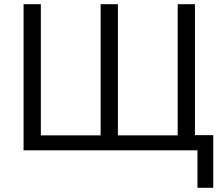

<svg xmlns="http://www.w3.org/2000/svg" viewBox="-20 -714 1061 912"><path d="M92 0V-694H174V-71H458V-694H540V-71H824V-694H906V-72H993V178H918V0Z"/></svg>

Font: Cantarell
Style: Regular
Weight: 400
Designer: Dave Crossland, Nikolaus Waxweiler, Florian Fecher, Jacques Le Bailly, Eben Sorkin, Alexei Vanyashin, Alexios Zavras, Em
Version: Version 0.303